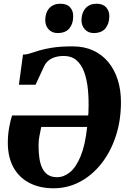

<svg xmlns="http://www.w3.org/2000/svg" viewBox="-20 -1000 690 1031"><path d="M81.5 -545 103.5 -707Q123 -707 143 -713.8Q163 -720.5 191 -729Q219 -737.5 262 -744.2Q305 -751 370.5 -751Q432 -751 480 -729Q528 -707 561.2 -667Q594.5 -627 612 -572.2Q629.5 -517.5 629.5 -452Q629.5 -351.5 601.2 -267Q573 -182.5 523.2 -120Q473.5 -57.5 408 -23.2Q342.5 11 267.5 11Q193 11 137.8 -17.8Q82.5 -46.5 52.2 -101.2Q22 -156 22 -234Q22 -277 29.8 -318.5Q37.5 -360 45 -380H453.5Q454 -383.5 454.2 -386.8Q454.5 -390 454.8 -393.8Q455 -397.5 455 -401Q457.5 -464 452.2 -518.2Q447 -572.5 432 -613.2Q417 -654 390.2 -676.8Q363.5 -699.5 323.5 -699.5Q296.5 -699.5 275.5 -693Q254.5 -686.5 240.2 -674.5Q226 -662.5 217.5 -645.5L171 -545ZM448 -318.5H201.5Q195.5 -291.5 191.2 -267.2Q187 -243 187 -217Q187 -179.5 191.8 -148.8Q196.5 -118 207.8 -95.5Q219 -73 238.2 -60.8Q257.5 -48.5 286.5 -48.5Q323 -48.5 355.8 -75.2Q388.5 -102 413 -161.2Q437.5 -220.5 448 -318.5ZM289 -822.5Q259 -822.5 240.8 -842.8Q222.5 -863 223 -893.5Q223.5 -933 245.2 -956.5Q267 -980 304 -980Q339.5 -980 356.8 -960.2Q374 -940.5 373 -911.5Q373 -872 352.2 -847.2Q331.5 -822.5 289 -822.5ZM483 -822.5Q453.5 -822.5 435.2 -842.8Q417 -863 417.5 -893.5Q418.5 -933 440.2 -956.5Q462 -980 498.5 -980Q532.5 -980 550.2 -960.2Q568 -940.5 567 -911.5Q566.5 -872 545.8 -847.2Q525 -822.5 483 -822.5Z"/></svg>

Font: Merriweather 36pt Black
Style: Italic
Weight: 900
Italic angle: -7.8°
Version: Version 2.101